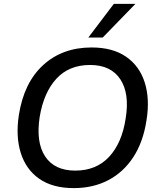

<svg xmlns="http://www.w3.org/2000/svg" viewBox="-20 -958 819 987"><path d="M60 0ZM359 9Q251 9 182.5 -38.5Q114 -86 87 -171Q60 -256 77 -367Q103 -533 202 -623.5Q301 -714 451 -714Q559 -714 628 -666.5Q697 -619 724 -534Q751 -449 733 -339Q716 -228 665.5 -150.5Q615 -73 537 -32Q459 9 359 9ZM367 -81Q475 -81 541 -152Q607 -223 626 -349Q647 -477 598.5 -550.5Q550 -624 443 -624Q335 -624 270 -553.5Q205 -483 184 -357Q164 -227 212 -154Q260 -81 367 -81ZM434 -765 565 -938H676L508 -765Z"/></svg>

Font: Winston Medium
Style: Italic
Weight: 500
Italic angle: -9°
Designer: Original fonts by Vernon Adams / Changes by Cristiano Sobral
Foundry: Original fonts by Vernon Adams / Changes by Cristiano Sobral
Version: Version 2.503;July 17, 2020;FontCreator 13.0.0.2655 64-bit